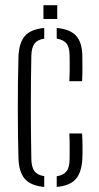

<svg xmlns="http://www.w3.org/2000/svg" viewBox="-20 -713 380 738"><path d="M51 -103.5Q50 -145 49.2 -193Q48.5 -241 48.5 -292.5Q48.5 -344 49 -395.5Q49.5 -447 51 -495.5Q53 -549 76 -575Q99 -601 150 -605.5V-564.5Q124.5 -560.5 113 -545.8Q101.5 -531 100.5 -500Q99.5 -453.5 99 -404.5Q98.5 -355.5 98.5 -304.8Q98.5 -254 99 -202.2Q99.5 -150.5 100.5 -99.5Q101.5 -69 113.2 -54.2Q125 -39.5 150 -36V5.5Q98.5 1 75.8 -25Q53 -51 51 -103.5ZM198 5.5V-35.5Q223.5 -39.5 235.2 -54Q247 -68.5 247.5 -99.5Q247.5 -123 247.8 -146.5Q248 -170 246.5 -200H295.5Q297 -177 297.2 -149.2Q297.5 -121.5 296.5 -103.5Q294 -51 271.5 -25Q249 1 198 5.5ZM246.5 -401Q247.5 -419.5 247.8 -436.8Q248 -454 247.8 -470Q247.5 -486 247.5 -501Q247 -532 235.2 -546.2Q223.5 -560.5 198 -564.5V-605.5Q249.5 -601 272.8 -575.2Q296 -549.5 296.5 -496.5Q296.5 -474.5 296.8 -451Q297 -427.5 295.5 -401ZM147 -640V-693H200V-640Z"/></svg>

Font: Big Shoulders Stencil Text ExtraLight
Style: Regular
Weight: 250
Version: Version 2.001